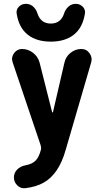

<svg xmlns="http://www.w3.org/2000/svg" viewBox="-20 -990 540 1017"><path d="M319.3 -918Q326.2 -940.4 342.8 -955.1Q359.4 -969.7 380.9 -969.7Q403.3 -969.7 418.5 -954.1Q433.6 -938.5 429.7 -917Q418 -843.8 371.6 -806.6Q325.2 -769.5 249 -769.5Q172.9 -769.5 126.5 -806.6Q80.1 -843.8 68.4 -917Q64.5 -938.5 79.6 -954.1Q94.7 -969.7 117.2 -969.7Q139.6 -969.7 155.8 -955.1Q171.9 -940.4 178.7 -918Q196.3 -865.2 249 -865.2Q301.8 -865.2 319.3 -918ZM411.1 -730.5Q438.5 -730.5 454.6 -707.5Q470.7 -684.6 462.9 -659.2L329.1 -200.2Q309.6 -129.9 279.3 -86.4Q249 -43 209.5 -21.5Q169.9 0 114.3 6.8Q89.8 9.8 71.8 -7.8Q53.7 -25.4 53.7 -49.8Q53.7 -74.2 70.8 -91.8Q87.9 -109.4 114.3 -114.3Q151.4 -121.1 169.4 -140.1Q187.5 -159.2 197.3 -199.2Q199.2 -206.1 195.3 -220.7L46.9 -660.2Q38.1 -685.5 54.2 -708Q70.3 -730.5 96.7 -730.5Q128.9 -730.5 154.8 -710.4Q180.7 -690.4 189.5 -659.2L255.9 -396.5Q256.8 -394.5 258.3 -394Q259.8 -393.6 260.7 -396.5L321.3 -658.2Q328.1 -689.5 353.5 -710Q378.9 -730.5 411.1 -730.5Z"/></svg>

Font: Rounded-X Mgen+ 2m bold
Style: Bold
Weight: 700
Designer: [Source Han Sans]
Ryoko NISHIZUKA  (kana & ideographs); Paul D. Hunt (Latin, Greek & Cyrillic); Wenlong ZHANG  (bopomofo
Version: Version 1.059.20150602